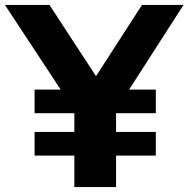

<svg xmlns="http://www.w3.org/2000/svg" viewBox="-41 -760 766 780"><path d="M99.5 -128V-224H261V-300H99.5V-396H205.5L-21 -740H160L349 -450.5L536 -740H704.5L483.5 -396H592V-300H430.5V-224H592V-128H430.5V0H261V-128Z"/></svg>

Font: Encode Sans SemiExpanded SemiExpanded
Style: Bold
Weight: 700
Width: 6
Designer: Multiple Designers
Foundry: Impallari Type
Version: Version 3.000; ttfautohint (v1.8.3) -l 8 -r 50 -G 200 -x 14 